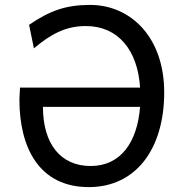

<svg xmlns="http://www.w3.org/2000/svg" viewBox="-20 -745 743 777"><path d="M117.2 -549.3C183.6 -605 243.7 -639.6 327.1 -639.6C457.5 -639.6 537.1 -543 546.9 -390.6H61C60.5 -377.4 58.6 -354.5 58.6 -341.3C58.6 -151.4 135.7 12.2 339.4 12.2C529.8 12.2 644.5 -142.1 644.5 -371.1C644.5 -594.2 509.3 -725.1 344.2 -725.1C245.6 -725.1 180.7 -701.2 97.7 -644.5ZM346.7 -73.2C224.6 -73.2 153.8 -163.6 153.8 -312.5H546.9C535.6 -168.9 468.3 -73.2 346.7 -73.2Z"/></svg>

Font: Andika
Style: Regular
Weight: 400
Designer: Victor Gaultney, Annie Olsen, Julie Remington, Don Collingsworth, Eric Hays
Foundry: SIL International
Version: Version 1.000